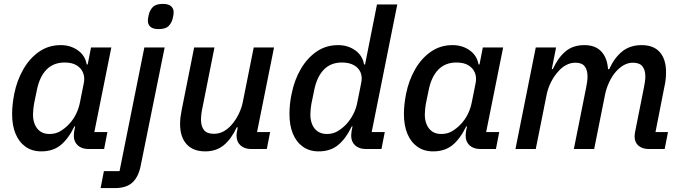

<svg xmlns="http://www.w3.org/2000/svg" viewBox="-20 -763 3492 983"><path d="M513 0H434Q399 0 378.5 -18.5Q358 -37 358 -68Q358 -75 359 -83Q360 -91 361 -97L365 -116H361Q330 -52 290.5 -20Q251 12 192 12Q144 12 110.5 -12Q77 -36 59.5 -78.5Q42 -121 42 -179Q42 -205 45 -231Q48 -257 53 -283Q67 -352 99.5 -408.5Q132 -465 180.5 -498.5Q229 -532 291 -532Q341 -532 378.5 -505.5Q416 -479 424 -433H429L446 -520H550L463 -87H530ZM233 -77Q265 -77 289 -91.5Q313 -106 333 -127Q355 -150 369.5 -179.5Q384 -209 390 -242L409 -337Q415 -366 405.5 -390Q396 -414 372.5 -428.5Q349 -443 311 -443Q254 -443 218.5 -407Q183 -371 169 -303L154 -230Q152 -218 150.5 -203Q149 -188 149 -176Q149 -148 158.5 -125.5Q168 -103 186.5 -90Q205 -77 233 -77Z M592 113 719 -520H823L701 82Q690 141 659 170.5Q628 200 567 200H495L512 113ZM792 -614Q763 -614 750 -626Q737 -638 737 -656Q737 -662 738 -669.5Q739 -677 742 -689Q747 -711 762.5 -727Q778 -743 814 -743Q843 -743 856 -731Q869 -719 869 -701Q869 -695 868 -687Q867 -679 864 -668Q859 -646 843.5 -630Q828 -614 792 -614Z M974 -520H1078L1015 -204Q1012 -190 1010.5 -175.5Q1009 -161 1009 -151Q1009 -116 1024.5 -97Q1040 -78 1074 -78Q1101 -78 1123 -89.5Q1145 -101 1164 -122Q1187 -148 1202 -179Q1217 -210 1223 -240L1279 -520H1383L1296 -87H1363L1346 0H1267Q1232 0 1211.5 -18.5Q1191 -37 1191 -69Q1191 -75 1192 -83Q1193 -91 1195 -98L1197 -111H1192Q1164 -51 1125.5 -19.5Q1087 12 1031 12Q968 12 935 -25Q902 -62 902 -128Q902 -145 904 -162Q906 -179 910 -199Z M1933 0H1854Q1819 0 1798.5 -18.5Q1778 -37 1778 -68Q1778 -75 1779 -83Q1780 -91 1781 -97L1785 -116H1781Q1750 -52 1710.5 -20Q1671 12 1612 12Q1564 12 1530.5 -12Q1497 -36 1479.5 -78.5Q1462 -121 1462 -179Q1462 -206 1465 -233.5Q1468 -261 1474 -287Q1488 -355 1520.5 -410.5Q1553 -466 1601 -499Q1649 -532 1711 -532Q1761 -532 1798.5 -505.5Q1836 -479 1844 -433H1849L1910 -740H2014L1883 -87H1950ZM1654 -77Q1685 -77 1709 -91.5Q1733 -106 1753 -127Q1774 -150 1789 -179Q1804 -208 1810 -242L1829 -337Q1836 -367 1826.5 -391Q1817 -415 1792.5 -429Q1768 -443 1730 -443Q1674 -443 1638.5 -407Q1603 -371 1589 -303L1574 -230Q1572 -218 1570.5 -203.5Q1569 -189 1569 -176Q1569 -148 1578.5 -125.5Q1588 -103 1607 -90Q1626 -77 1654 -77Z M2519 0H2440Q2405 0 2384.5 -18.5Q2364 -37 2364 -68Q2364 -75 2365 -83Q2366 -91 2367 -97L2371 -116H2367Q2336 -52 2296.5 -20Q2257 12 2198 12Q2150 12 2116.5 -12Q2083 -36 2065.5 -78.5Q2048 -121 2048 -179Q2048 -205 2051 -231Q2054 -257 2059 -283Q2073 -352 2105.5 -408.5Q2138 -465 2186.5 -498.5Q2235 -532 2297 -532Q2347 -532 2384.5 -505.5Q2422 -479 2430 -433H2435L2452 -520H2556L2469 -87H2536ZM2239 -77Q2271 -77 2295 -91.5Q2319 -106 2339 -127Q2361 -150 2375.5 -179.5Q2390 -209 2396 -242L2415 -337Q2421 -366 2411.5 -390Q2402 -414 2378.5 -428.5Q2355 -443 2317 -443Q2260 -443 2224.5 -407Q2189 -371 2175 -303L2160 -230Q2158 -218 2156.5 -203Q2155 -188 2155 -176Q2155 -148 2164.5 -125.5Q2174 -103 2192.5 -90Q2211 -77 2239 -77Z M2723 0H2619L2723 -520H2827L2805 -409H2810Q2838 -469 2876 -500.5Q2914 -532 2972 -532Q3028 -532 3058.5 -499.5Q3089 -467 3093 -409H3099Q3126 -468 3166 -500Q3206 -532 3265 -532Q3327 -532 3358.5 -495.5Q3390 -459 3390 -394Q3390 -375 3388 -356Q3386 -337 3381 -316L3336 -87H3400L3383 0H3303Q3269 0 3249 -17Q3229 -34 3229 -65Q3229 -72 3230 -78.5Q3231 -85 3232 -90L3277 -316Q3280 -331 3282 -345Q3284 -359 3284 -371Q3284 -405 3269 -423.5Q3254 -442 3220 -442Q3197 -442 3175.5 -430.5Q3154 -419 3135 -398Q3114 -375 3099 -342.5Q3084 -310 3078 -280L3022 0H2918L2981 -315Q2984 -330 2986 -344.5Q2988 -359 2988 -372Q2988 -405 2973.5 -423.5Q2959 -442 2926 -442Q2901 -442 2878.5 -430Q2856 -418 2839 -398Q2816 -373 2800.5 -341.5Q2785 -310 2779 -280Z"/></svg>

Font: IBM Plex Sans Medium
Style: Italic
Weight: 500
Italic angle: -11.31°
Designer: Mike Abbink, Paul van der Laan, Pieter van Rosmalen
Foundry: Bold Monday
Version: Version 3.201